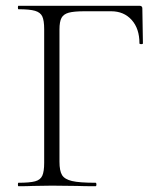

<svg xmlns="http://www.w3.org/2000/svg" viewBox="-20 -645 550 665"><path d="M44 -12Q83 -12 101.5 -17Q120 -22 126.5 -36.5Q133 -51 133 -81V-544Q133 -574 126.5 -588Q120 -602 101.5 -607.5Q83 -613 44 -613Q42 -613 42 -619Q42 -625 44 -625H463Q473 -625 473 -616L475 -495Q475 -492 469 -492Q463 -492 463 -495Q463 -546 436 -576Q409 -606 365 -606H273Q236 -606 218 -601Q200 -596 193 -583Q186 -570 186 -543V-85Q186 -53 195 -38.5Q204 -24 229.5 -18Q255 -12 311 -12Q314 -12 314 -6Q314 0 311 0Q270 0 247 -1L160 -2L94 -1Q76 0 44 0Q42 0 42 -6Q42 -12 44 -12Z"/></svg>

Font: Cormorant Infant Light
Style: Regular
Weight: 300
Designer: Christian Thalmann (Catharsis Fonts)
Version: Version 3.000